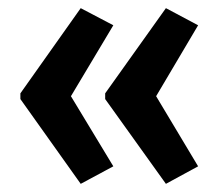

<svg xmlns="http://www.w3.org/2000/svg" viewBox="-20 -506 538 471"><path d="M30 -277V-263L178 -55L258 -98L154 -270L258 -444L178 -486ZM238 -277V-263L387 -55L466 -98L363 -270L466 -444L387 -486Z"/></svg>

Font: Noto Sans Lao Looped ExtraCondensed SemiBold
Style: Regular
Weight: 600
Width: 2
Designer: Mark Frömberg, Ben Mitchell
Foundry: The Fontpad Ltd
Version: Version 1.002